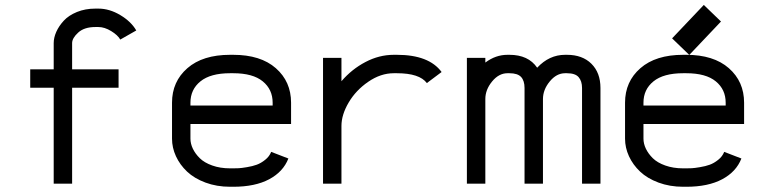

<svg xmlns="http://www.w3.org/2000/svg" viewBox="-20 -730 3040 763"><path d="M193.4 -558.6Q193.4 -580.1 203.6 -603.3Q213.9 -626.5 233.4 -647.7Q252.9 -668.9 285.9 -682.4Q318.8 -695.8 358.9 -695.8H371.1Q415 -695.8 458.3 -669.9Q501.5 -644 521.5 -608.9L458 -572.8Q448.2 -590.3 421.9 -606.4Q395.5 -622.6 371.1 -622.6H358.9Q314.9 -622.6 290.8 -600.6Q266.6 -578.6 266.6 -558.6V-454.6H451.2V-381.3H266.6V0H193.4V-381.3H100.1V-454.6H193.4Z M736.8 -237.3V-179.2Q736.8 -159.2 746.3 -139.2Q755.9 -119.1 773.9 -101.3Q792 -83.5 823.5 -72.3Q855 -61 894.5 -61H906.7Q918 -61 928.7 -61.5Q939.5 -62 961.4 -65.7Q983.4 -69.3 1000.2 -75.4Q1017.1 -81.5 1033.9 -95Q1050.8 -108.4 1057.6 -126.5L1126 -100.1Q1105.5 -47.4 1049.6 -17.6Q993.7 12.2 906.7 12.2H894.5Q841.3 12.2 796.6 -4.4Q752 -21 723.4 -48.1Q694.8 -75.2 679.2 -109.1Q663.6 -143.1 663.6 -179.2V-321.8Q663.6 -405.8 724.6 -459Q785.6 -512.2 894.5 -512.2H906.7Q1015.6 -512.2 1076.2 -459Q1136.7 -405.8 1136.7 -321.8V-237.3ZM1063.5 -310.5V-321.8Q1063.5 -374.5 1024.2 -406.7Q984.9 -439 906.7 -439H894.5Q816.4 -439 776.6 -406.7Q736.8 -374.5 736.8 -321.8V-310.5Z M1557.1 -439H1544.9Q1492.7 -439 1443.4 -405Q1394 -371.1 1365.5 -322.5Q1336.9 -273.9 1336.9 -229.5V0H1263.7V-500H1336.9V-407.2Q1377.9 -455.1 1432.4 -483.6Q1486.8 -512.2 1544.9 -512.2H1557.1Q1684.6 -512.2 1734.9 -443.8L1676.3 -399.9Q1647 -439 1557.1 -439Z M2293 -380.4Q2293 -407.7 2279.5 -423.3Q2266.1 -439 2232.9 -439H2225.6Q2191.4 -439 2164.6 -406.2Q2137.7 -373.5 2137.7 -336.4V0H2064.5V-380.4Q2064.5 -409.2 2050.8 -424.1Q2037.1 -439 2004.4 -439H1996.6Q1962.4 -439 1935.5 -406.2Q1908.7 -373.5 1908.7 -336.4V0H1835.4V-500H1908.7V-481.4Q1949.7 -512.2 1996.6 -512.2H2004.4Q2079.6 -512.2 2114.7 -460.9Q2162.6 -512.2 2225.6 -512.2H2232.9Q2294.4 -512.2 2330.3 -476.6Q2366.2 -440.9 2366.2 -380.4V0H2293Z M2537.1 -237.3V-179.2Q2537.1 -159.2 2546.6 -139.2Q2556.2 -119.1 2574.2 -101.3Q2592.3 -83.5 2623.8 -72.3Q2655.3 -61 2694.8 -61H2707Q2718.3 -61 2729 -61.5Q2739.7 -62 2761.7 -65.7Q2783.7 -69.3 2800.5 -75.4Q2817.4 -81.5 2834.2 -95Q2851.1 -108.4 2857.9 -126.5L2926.3 -100.1Q2905.8 -47.4 2849.9 -17.6Q2793.9 12.2 2707 12.2H2694.8Q2641.6 12.2 2596.9 -4.4Q2552.2 -21 2523.7 -48.1Q2495.1 -75.2 2479.5 -109.1Q2463.9 -143.1 2463.9 -179.2V-321.8Q2463.9 -405.8 2524.9 -459Q2585.9 -512.2 2694.8 -512.2H2707Q2815.9 -512.2 2876.5 -459Q2937 -405.8 2937 -321.8V-237.3ZM2863.8 -310.5V-321.8Q2863.8 -374.5 2824.5 -406.7Q2785.2 -439 2707 -439H2694.8Q2616.7 -439 2576.9 -406.7Q2537.1 -374.5 2537.1 -321.8V-310.5ZM2719.2 -511.7 2650.9 -577.6 2776.9 -710.4 2845.2 -644.5Z"/></svg>

Font: Anka/Coder
Style: Regular
Weight: 400
Monospace: yes
Version: Version 001.100